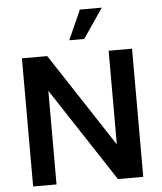

<svg xmlns="http://www.w3.org/2000/svg" viewBox="-59 -945 839 997"><g transform="rotate(-5 360.0 -447.0)"><path d="M73 0V-668H205L525 -180V-668H647V0H515L195 -488V0ZM326 -740 395 -894H509L404 -740Z"/></g></svg>

Font: Gantari SemiBold
Style: Regular
Weight: 600
Designer: Anugrah Pasau
Foundry: Lafontype
Version: Version 1.000; ttfautohint (v1.8.3)